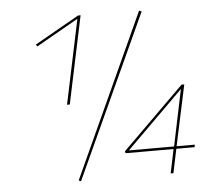

<svg xmlns="http://www.w3.org/2000/svg" viewBox="-49 -713 851 766"><g transform="rotate(-5 376.5 -330.0)"><path d="M301 -660 227 -309H216L287 -647L118 -551L113 -559L291 -660ZM545 -654 245 0 236 -4 535 -658ZM708 -96H635L615 0H604L624 -96H432L430 -104L678 -349H689L637 -106H710ZM627 -106 674 -332 446 -106Z"/></g></svg>

Font: Ysabeau Infant Hairline
Style: Italic
Weight: 100
Italic angle: -12°
Designer: Christian Thalmann (Catharsis Fonts)
Version: Version 0.003